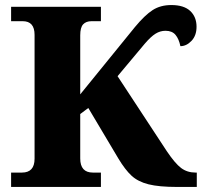

<svg xmlns="http://www.w3.org/2000/svg" viewBox="-20 -741 800 761"><path d="M24 -57H67Q117 -57 117 -112V-603Q117 -657 70 -657H24V-714H380V-657H343Q321 -657 309.5 -644.5Q298 -632 298 -601V-367L515 -634Q554 -681 585 -701Q616 -721 659 -721Q709 -721 734 -697.5Q759 -674 759 -635Q759 -600 739 -579Q719 -558 695 -558Q689 -587 675.5 -603Q662 -619 636 -619Q615 -619 596.5 -607.5Q578 -596 554 -568L446 -439L641 -142Q674 -93 698 -75Q722 -57 755 -57H760V0H683Q610 0 568.5 -10.5Q527 -21 501.5 -44.5Q476 -68 449 -113L330 -313L298 -289V-113Q298 -57 348 -57H380V0H24Z"/></svg>

Font: Noto Serif ExtraBold
Style: Regular
Weight: 800
Designer: Monotype Design Team
Foundry: Monotype Imaging Inc.
Version: Version 1.001